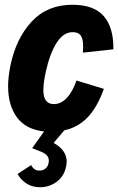

<svg xmlns="http://www.w3.org/2000/svg" viewBox="-20 -542 496 806"><path d="M328 -321Q329 -331 329 -347Q329 -379 319 -393Q309 -407 285 -407Q246 -407 217.5 -362Q189 -317 172 -240Q162 -192 162 -164Q162 -105 206 -105Q236 -105 260.5 -131Q285 -157 301 -204L416 -169Q388 -91 347.5 -49Q307 -7 250 5L205 58Q260 88 260 137Q260 149 255 167Q244 204 214 224Q184 244 148 244Q115 244 90.5 228Q66 212 54 188L111 151Q116 162 125.5 168.5Q135 175 147 174Q161 174 171.5 165Q182 156 184 141Q185 138 185 132Q185 108 153 95L115 80L165 10Q88 1 51 -49.5Q14 -100 14 -180Q14 -218 24 -268Q48 -382 113.5 -452Q179 -522 284 -522Q374 -522 415.5 -474.5Q457 -427 456 -335Z"/></svg>

Font: Decalotype ExtraBold Italic
Style: Regular
Weight: 800
Italic angle: -12°
Designer: Alfredo Marco Pradil
Foundry: Alfredo Marco Pradil
Version: Version 1.0